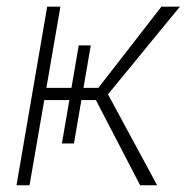

<svg xmlns="http://www.w3.org/2000/svg" viewBox="-20 -548 552 568"><path d="M119.6 -528.3H158.7L67.4 0H28.8ZM212.9 -413.6H248.5L198.7 -123.5H163.1ZM457.5 -528.3H512.2L285.6 -252H96.7L100.6 -288.1H271ZM260.7 -257.8 288.6 -289.1 444.8 0H394.5Z"/></svg>

Font: Roboto ExtraLight
Style: Italic
Weight: 250
Designer: Christian Robertson
Foundry: Google
Version: Version 3.009; 2024